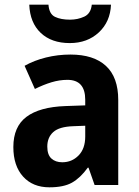

<svg xmlns="http://www.w3.org/2000/svg" viewBox="-20 -790 593 820"><path d="M281 -557Q380 -557 432.5 -508.5Q485 -460 485 -363V0H384L358 -74H355Q323 -30 287.5 -10Q252 10 191 10Q120 10 78.5 -36Q37 -82 37 -162Q37 -249 93 -291Q149 -333 259 -337L344 -340V-364Q344 -449 268 -449Q234 -449 199.5 -438.5Q165 -428 129 -410L85 -509Q126 -532 176.5 -544.5Q227 -557 281 -557ZM293 -251Q233 -249 207.5 -226Q182 -203 182 -164Q182 -129 199.5 -113Q217 -97 246 -97Q287 -97 315.5 -126Q344 -155 344 -207V-253ZM454 -770Q451 -697 402 -651.5Q353 -606 278 -606Q200 -606 154 -649.5Q108 -693 105 -770H187Q190 -730 215 -718Q240 -706 279 -706Q312 -706 340 -719Q368 -732 372 -770Z"/></svg>

Font: Noto Sans Armenian SemiCondensed
Style: Bold
Weight: 700
Width: 4
Designer: Monotype Design Team
Foundry: Monotype Imaging Inc.
Version: Version 2.008; ttfautohint (v1.8.4.7-5d5b)